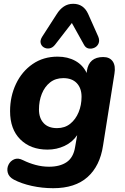

<svg xmlns="http://www.w3.org/2000/svg" viewBox="-20 -799 655 1010"><path d="M260 191Q202 191 147.5 179Q93 167 53 146Q27 132 21 110Q15 88 24.5 68Q34 48 54.5 39Q75 30 102 44Q132 59 167 68.5Q202 78 238 78Q295 78 330.5 54Q366 30 375 -25L386 -88Q361 -51 319.5 -31.5Q278 -12 230 -12Q141 -12 87 -65.5Q33 -119 33 -214Q33 -292 64 -357.5Q95 -423 151.5 -462Q208 -501 283 -501Q336 -501 376 -479Q416 -457 436 -415L437 -426Q448 -499 523 -499Q557 -499 573 -476Q589 -453 582 -411L522 -33Q506 74 440.5 132.5Q375 191 260 191ZM280 -125Q321 -125 349.5 -148Q378 -171 393.5 -208.5Q409 -246 409 -290Q409 -335 384 -361.5Q359 -388 313 -388Q272 -388 243.5 -365.5Q215 -343 200 -305.5Q185 -268 185 -223Q185 -178 209.5 -151.5Q234 -125 280 -125ZM497 -606Q505 -586 498.5 -570.5Q492 -555 477 -548Q462 -541 446 -544Q430 -547 421 -565L358 -678L269 -563Q256 -547 240 -544.5Q224 -542 211 -549.5Q198 -557 194 -572Q190 -587 202 -606L278 -724Q294 -750 315.5 -764.5Q337 -779 365 -779Q420 -779 444 -725Z"/></svg>

Font: Nunito ExtraBold
Style: Italic
Weight: 800
Italic angle: -9°
Designer: Vernon Adams
Foundry: Vernon Adams
Version: Version 3.601; ttfautohint (v1.8.2.53-6de2)